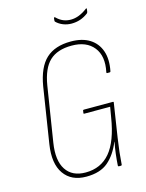

<svg xmlns="http://www.w3.org/2000/svg" viewBox="-121 -876 729 957"><g transform="rotate(-15 243.5 -397.0)"><path d="M204 8Q127 8 89.5 -45.5Q52 -99 67 -196L112 -483Q128 -578 174 -620.5Q220 -663 302 -663Q361 -663 399 -639Q437 -615 452 -571.5Q467 -528 455 -468Q454 -464 450 -464H437Q433 -464 434 -469Q451 -549 414 -595.5Q377 -642 301 -642Q227 -642 187 -604.5Q147 -567 133 -482L88 -198Q74 -109 105.5 -61Q137 -13 206 -13Q285 -13 332.5 -69.5Q380 -126 399 -245L408 -298H274Q270 -298 271 -302L273 -315Q273 -318 279 -318H427Q432 -318 431 -314L404 -139Q398 -99 394.5 -67.5Q391 -36 389 -5Q389 0 383 0H374Q369 0 369 -5Q371 -36 374.5 -65Q378 -94 384 -124H383Q358 -62 317 -27Q276 8 204 8ZM330 -748Q308 -748 287.5 -756Q267 -764 252 -779Q250 -781 251 -788L252 -797Q253 -801 254.5 -801Q256 -801 259 -799Q275 -783 293 -775.5Q311 -768 332 -768Q374 -768 417 -801Q419 -803 421 -802Q423 -801 422 -798L420 -784Q419 -780 416 -777Q396 -762 375 -755Q354 -748 330 -748Z"/></g></svg>

Font: Sofia Sans Condensed Thin
Style: Italic
Weight: 250
Italic angle: -9°
Version: Version 4.100